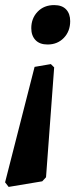

<svg xmlns="http://www.w3.org/2000/svg" viewBox="-28 -493 322 755"><path d="M248 -410Q248 -370 223 -344Q198 -318 159 -318Q128 -318 111.5 -335.5Q95 -353 95 -382Q95 -421 120 -447Q145 -473 185 -473Q216 -473 232 -456Q248 -439 248 -410ZM138 220 6 242 -8 224 108 -230 172 -241 185 -228 153 204Z"/></svg>

Font: Alegreya
Style: Bold Italic
Weight: 700
Italic angle: -7°
Designer: Juan Pablo del Peral
Foundry: Huerta Tipografica
Version: Version 2.007; ttfautohint (v1.6)